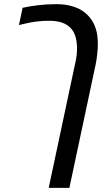

<svg xmlns="http://www.w3.org/2000/svg" viewBox="-20 -660 537 920"><path d="M213.4 240.2 339.4 -352.5Q344.7 -374 346.9 -392.6Q349.1 -411.1 349.1 -426.8Q349.1 -459 341.8 -484.1Q334.5 -509.3 317.9 -526.4Q285.2 -560.5 216.3 -560.5Q184.1 -560.5 154.8 -556.9Q125.5 -553.2 93.8 -545.4Q85.4 -543.5 79.8 -542Q74.2 -540.5 70.8 -540L88.4 -622.6Q117.2 -629.4 160.2 -634.8Q203.1 -640.1 250.5 -640.1Q293.5 -640.1 328.4 -629.4Q363.3 -618.7 386.2 -600.1Q412.1 -579.1 427 -551Q441.9 -522.9 446.3 -489.3Q447.8 -478 448.2 -468.3Q448.7 -458.5 448.7 -449.7Q448.7 -425.8 446 -401.4Q443.4 -377 438.5 -352.1L312.5 240.2Z"/></svg>

Font: Open Sans Medium
Style: Italic
Weight: 500
Italic angle: -12°
Designer: Monotype Design Team
Foundry: Monotype Imaging Inc.
Version: Version 3.000